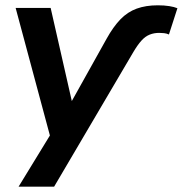

<svg xmlns="http://www.w3.org/2000/svg" viewBox="-20 -524 689 724"><path d="M382 -378Q407 -423 434 -451Q461 -479 495.5 -491.5Q530 -504 575 -504Q599 -504 618 -501Q637 -498 649 -493L617 -394Q608 -398 598.5 -399Q589 -400 580 -400Q561 -400 544.5 -393.5Q528 -387 513.5 -371Q499 -355 483 -328L184 180H50L184 -39L176 16L39 -494H171L256 -120H238Z"/></svg>

Font: Nunito Sans 10pt
Style: Bold Italic
Weight: 700
Italic angle: -9°
Designer: Vernon Adams
Foundry: Vernon Adams
Version: Version 3.101;gftools[0.9.27]